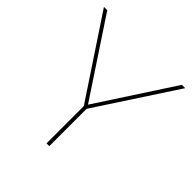

<svg xmlns="http://www.w3.org/2000/svg" viewBox="-187 -839 979 979"><g transform="rotate(45 303.0 -349.5)"><path d="M596 -699 315 -269V0H295V-269L10 -699H34L305 -289L572 -699Z"/></g></svg>

Font: Gontserrat Thin
Style: Regular
Weight: 250
Designer: Julieta Ulanovsky
Foundry: Julieta Ulanovsky
Version: Version 6.001